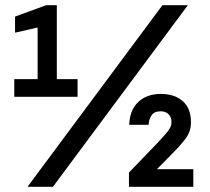

<svg xmlns="http://www.w3.org/2000/svg" viewBox="-20 -720 810 740"><path d="M35 -347V-415H125V-614L38 -594V-656L158 -700H199V-415H279V-347ZM86 0 606 -700H704L184 0ZM477 0V-55L582 -164Q607 -190 624 -210.5Q641 -231 641 -248Q641 -268 630 -279.5Q619 -291 599 -291Q574 -291 563.5 -274.5Q553 -258 553 -239H478Q480 -296 513 -327Q546 -358 600 -358Q653 -358 684.5 -330Q716 -302 716 -249Q716 -213 695.5 -186Q675 -159 644 -128L585 -68H725V0Z"/></svg>

Font: Rethink Sans
Style: Bold
Weight: 700
Designer: The Rethink Sans project authors (Hans Thiessen). DM Sans designed by Colophon Foundry.
Foundry: Rethink Communications LLC
Version: Version 1.001